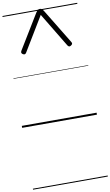

<svg xmlns="http://www.w3.org/2000/svg" viewBox="-172 -1222 1106 1929"><g transform="rotate(-10 381.5 -257.5)"><path d="M127 -764 341 -1115Q352 -1131 360 -1138.5Q368 -1146 381 -1146Q396 -1146 404 -1138.5Q412 -1131 422 -1115L636 -764Q643 -753 641 -745Q639 -737 627 -729Q615 -721 607 -723.5Q599 -726 592 -736L381 -1085L170 -736Q164 -726 155.5 -723.5Q147 -721 134 -729Q123 -737 122 -745Q121 -753 127 -764ZM0 621H763V631H0ZM0 -20H763V0H0ZM0 -505H763V-500H0ZM0 -1141H763V-1131H0Z"/></g></svg>

Font: Playwrite BR Guides
Style: Regular
Weight: 400
Designer: Veronika Burian, José Scaglione
Foundry: TypeTogether
Version: Version 1.003